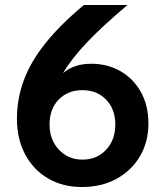

<svg xmlns="http://www.w3.org/2000/svg" viewBox="-20 -735 660 771"><path d="M309 16Q232 16 173 -18.5Q114 -53 81 -115Q48 -177 48 -258Q48 -338 75.5 -412.5Q103 -487 162.5 -561.5Q222 -636 317 -715H492Q390 -629 328.5 -564Q267 -499 233 -441Q277 -479 346 -479Q412 -479 464 -449Q516 -419 546 -365Q576 -311 576 -239Q576 -165 542 -107.5Q508 -50 448 -17Q388 16 309 16ZM311 -94Q369 -94 406 -133.5Q443 -173 443 -235Q443 -297 406 -335Q369 -373 311 -373Q253 -373 216 -335.5Q179 -298 179 -235Q179 -174 216.5 -134Q254 -94 311 -94Z"/></svg>

Font: Wix Madefor Text
Style: Bold
Weight: 700
Designer: Dalton Maag Ltd
Foundry: Dalton Maag Ltd
Version: Version 3.100